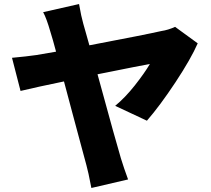

<svg xmlns="http://www.w3.org/2000/svg" viewBox="-20 -849 1040 945"><path d="M703.1 -254.9 546.9 -328.1Q595.7 -368.2 643.6 -428.7Q691.4 -489.3 717.8 -534.2Q683.6 -528.3 460 -483.4Q554.7 -136.7 575.2 -69.3Q589.8 -21.5 610.4 34.2L429.7 76.2Q414.1 -5.9 405.3 -36.1Q397.5 -65.4 380.4 -128.4Q363.3 -191.4 336.9 -290.5Q310.5 -389.6 294.9 -448.2Q162.1 -420.9 81.1 -401.4L39.1 -564.5Q112.3 -571.3 159.2 -578.1Q173.8 -581.1 255.9 -594.7Q240.2 -654.3 227.5 -694.3Q209 -758.8 192.4 -789.1L369.1 -829.1Q379.9 -766.6 389.6 -733.4Q392.6 -721.7 403.3 -685.1Q414.1 -648.4 419.9 -626Q697.3 -678.7 774.4 -696.3Q807.6 -701.2 841.8 -716.8L953.1 -635.7Q919.9 -559.6 843.8 -444.3Q767.6 -329.1 703.1 -254.9Z"/></svg>

Font: Gen Shin Gothic Heavy
Style: Bold
Weight: 900
Designer: [Source Han Sans]
Ryoko NISHIZUKA  (kana & ideographs); Paul D. Hunt (Latin, Greek & Cyrillic); Wenlong ZHANG  (bopomofo
Version: Version 1.002.20150607